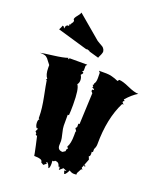

<svg xmlns="http://www.w3.org/2000/svg" viewBox="-188 -1170 1092 1298"><g transform="rotate(20 358.0 -520.5)"><path d="M125.5 -948.7Q126 -955.1 134.3 -964.8Q147.5 -981.9 135.3 -992.2Q135.7 -1004.4 151.1 -1022.2Q166.5 -1040 169.4 -1052.7L337.9 -910.2Q342.8 -906.2 356.7 -898.9Q370.6 -891.6 379.2 -886Q387.7 -880.4 393.6 -869.1Q399.4 -857.9 396.7 -846.7Q394 -835.4 387.5 -822.5Q380.9 -809.6 379.9 -804.2L309.6 -824.2V-826.7L289.6 -833Q288.6 -830.6 286.1 -831.1Q283.7 -831.5 280.3 -832L66.4 -894.5Q77.6 -915.5 80.1 -926.3L89.4 -922.9L95.7 -911.1L100.6 -932.1L112.8 -939.9L122.1 -938L118.7 -950.7ZM424.8 -9.3 441.4 -11.2 415 -22.5 389.2 0V-15.1Q387.2 -23.4 380.4 -23.4V-14.2Q378.4 -30.8 370.8 -40.5Q363.3 -50.3 344.2 -50.3Q339.8 -43.5 334.2 -43.5Q328.6 -43.5 327.1 -44.4L328.6 -24.9Q328.6 11.7 318.4 11.7Q311 -13.2 298.8 -22.5Q292.5 -22.5 290.5 -21.5L298.8 -12.7L278.8 3.4L260.3 -7.8Q260.3 -22 247.6 -26.4Q231.4 -32.7 200.7 -32.7Q200.7 -38.6 186.8 -102.8Q172.9 -167 171.9 -168.9Q169.9 -167 167.7 -167Q165.5 -167 162.8 -170.2Q160.2 -173.3 160.2 -176Q160.2 -178.7 162.1 -180.7L151.9 -192.4L162.1 -214.8H151.9Q141.1 -227.5 140.4 -250Q139.6 -272.5 149.4 -277.3L142.1 -282.2V-293Q142.1 -350.6 125.5 -432.9Q108.9 -515.1 105 -543H98.6L105 -553.2Q85.9 -575.2 85.9 -625V-644.5Q78.1 -653.8 69.1 -666Q60.1 -678.2 56.2 -682.9Q52.2 -687.5 44.4 -692.9Q32.2 -701.2 -2 -701.2Q16.6 -705.6 88.9 -714.6Q161.1 -723.6 191.4 -734.9V-723.6L200.7 -734.9H327.1L318.4 -723.6V-689L308.6 -678.2Q309.1 -678.7 312.5 -678.7Q320.3 -678.7 320.3 -671.4Q320.3 -669.4 318.4 -667.5L308.6 -655.3Q319.3 -638.7 319.3 -619.6Q319.3 -600.6 308.6 -587.9Q329.6 -563.5 329.6 -448.2Q329.6 -397.5 327.1 -372.1H318.4V-293Q318.4 -275.4 327.4 -239.5Q336.4 -203.6 336.4 -189.9L335.4 -158.2Q335.4 -123.5 371.1 -123.5L389.2 -135.7V-146.5L397.9 -157.2L389.2 -168.9Q406.7 -195.3 406.7 -256.8V-282.2L410.6 -285.2L397.9 -305.2L406.7 -315.9V-339.8H415L424.8 -565.4L415 -576.2V-587.9H424.8Q426.8 -590.3 426.8 -593Q426.8 -595.7 419.2 -598.4Q411.6 -601.1 411.6 -603.3Q411.6 -605.5 415 -610.4L406.7 -620.1L408.2 -619.6Q410.2 -619.6 412.6 -622.6Q415 -625.5 415 -627.4Q415 -629.4 413.1 -630.4Q425.3 -642.6 425.3 -674.3Q425.3 -706.1 424.8 -712.4L415 -723.6H468.3Q506.3 -723.6 556.6 -701.2L564.9 -712.4Q590.3 -712.4 640.1 -689.9Q689.9 -667.5 718.3 -667.5Q679.2 -644.5 639.2 -598.6L648.9 -589.4H647Q643.6 -589.4 640.6 -586.2Q637.7 -583 637.7 -580.1Q637.7 -577.1 639.2 -576.2L649.9 -565.4H639.2Q575.2 -438 575.2 -252.4Q575.2 -233.9 564.9 -214.8V-192.4H556.6L557.6 -178.2Q557.6 -157.2 547.9 -157.2L556.6 -135.7L539.1 -90.3Q540 -92.3 542.2 -92.3Q544.4 -92.3 546.9 -89.1Q549.3 -85.9 549.3 -83.3Q549.3 -80.6 547.9 -79.1L539.1 -90.3L529.8 -67.4L539.1 -56.6H529.8L511.7 -22.5V-11.2Q508.8 -10.3 493.2 -10.3Q477.5 -10.3 459.5 -22.5Q456.1 -13.2 448 -0.5Q439.9 12.2 432.6 12.7Z"/></g></svg>

Font: Butcherman
Style: Regular
Weight: 400
Version: Version 001.004